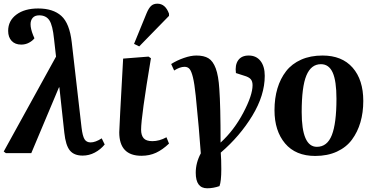

<svg xmlns="http://www.w3.org/2000/svg" viewBox="-47 -828 2024 1038"><path d="M399.9 13.2Q353.5 13.2 330.8 -14.4Q308.1 -42 300.8 -109.9L273.9 -356.9L271 -354L122.1 0H-15.1L-26.9 -8.8L255.9 -522L245.1 -617.2Q237.8 -690.9 220 -718Q202.1 -745.1 165 -745.1Q141.6 -745.1 129.9 -731.7Q118.2 -718.3 118.2 -696.8Q118.2 -672.9 131.8 -638.2L139.2 -621.1Q128.9 -607.4 109.9 -597.2Q90.8 -586.9 67.9 -586.9Q34.7 -586.9 15.9 -606.9Q-2.9 -627 -2.9 -661.1Q-2.9 -715.8 41.5 -749Q85.9 -782.2 159.2 -782.2Q240.2 -782.2 284.7 -741.9Q329.1 -701.7 340.8 -600.1L394 -137.2Q399.4 -92.8 409.9 -75.4Q420.4 -58.1 442.9 -58.1Q468.8 -58.1 502.9 -80.1L519 -46.9Q496.6 -19.5 465.6 -3.2Q434.6 13.2 399.9 13.2Z M866.7 -742.2 705.6 -577.1 677.7 -590.8 745.6 -756.8Q757.3 -784.7 770.3 -796.4Q783.2 -808.1 803.7 -808.1Q847.2 -808.1 866.7 -753.9ZM717.8 14.2Q597.7 14.2 597.7 -112.8Q597.7 -134.3 618.7 -511.2L755.9 -522L769 -513.2Q715.8 -195.8 715.8 -127Q715.8 -96.7 729.5 -80.8Q743.2 -64.9 776.9 -64.9Q814.5 -64.9 853 -85.9L866.7 -51.8Q832 -18.6 796.6 -2.2Q761.2 14.2 717.8 14.2Z M1073.2 189.9Q1011.2 189.9 1011.2 106Q1011.2 51.8 1038.6 1Q1029.8 -127 1011.2 -310.1Q1004.4 -376 996.1 -409.7Q987.8 -443.4 977.8 -455.1Q967.8 -466.8 950.7 -466.8Q925.8 -466.8 894.5 -446.8L878.4 -481.9Q909.2 -501.5 946.8 -514.6Q984.4 -527.8 1014.6 -527.8Q1055.7 -527.8 1080.1 -512.9Q1104.5 -498 1119.4 -458.3Q1134.3 -418.5 1138.7 -347.2Q1145.5 -254.9 1145.5 -57.1Q1217.8 -123 1268.1 -218Q1318.4 -313 1318.4 -367.2Q1318.4 -388.7 1308.3 -400.1Q1298.3 -411.6 1272.5 -418.9L1228.5 -433.1Q1222.7 -476.6 1240.7 -502.2Q1258.8 -527.8 1297.4 -527.8Q1338.4 -527.8 1361.3 -498.5Q1384.3 -469.2 1384.3 -418Q1384.3 -313 1317.1 -202.4Q1250 -91.8 1146.5 -2.9Q1149.4 32.7 1149.4 86.9Q1149.4 151.9 1139.6 178.2Q1105.5 189.9 1073.2 189.9Z M1657.2 15.1Q1551.3 15.1 1494.1 -52.7Q1437 -120.6 1437 -231.9Q1437 -296.9 1452.9 -350.1Q1468.8 -403.3 1500 -443.4Q1531.2 -483.4 1581.3 -505.6Q1631.3 -527.8 1696.8 -527.8Q1801.8 -527.8 1859.4 -462.2Q1917 -396.5 1917 -282.2Q1917 -219.7 1901.6 -167Q1886.2 -114.3 1855.7 -73Q1825.2 -31.7 1774.4 -8.3Q1723.6 15.1 1657.2 15.1ZM1666 -34.2Q1722.2 -34.2 1747.1 -97.9Q1772 -161.6 1772 -293.9Q1772 -390.1 1751.7 -435.5Q1731.4 -481 1688 -481Q1634.8 -481 1609.4 -419.9Q1584 -358.9 1584 -222.2Q1584 -34.2 1666 -34.2Z"/></svg>

Font: Literata SemiBold
Style: Italic
Weight: 650
Italic angle: -2.39999°
Designer: Latin by Veronika Burian and Jose Scaglione. Greek by Irene Vlachou. Cyrillic by Vera Evstafieva
Foundry: TypeTogether
Version: Version 3.021